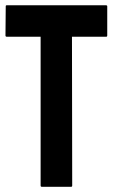

<svg xmlns="http://www.w3.org/2000/svg" viewBox="-20 -716 440 736"><path d="M252.9 0H140.1Q135.7 0 135.7 -4.9V-575.2H5.9Q1 -575.2 1 -580.1L2 -691.9Q2 -695.8 5.9 -695.8H385.7Q391.1 -695.8 391.1 -691.9V-580.1Q391.1 -575.2 387.2 -575.2H255.9L256.8 -4.9Q256.8 0 252.9 0Z"/></svg>

Font: Koulen
Style: Regular
Weight: 400
Designer: Danh Hong
Version: Version 8.00;December 21, 2023;FontCreator 13.0.0.2620 64-bi